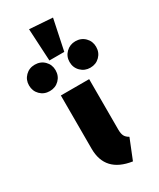

<svg xmlns="http://www.w3.org/2000/svg" viewBox="-348 -1045 947 1140"><g transform="rotate(-30 126.0 -475.0)"><path d="M224 -188Q224 -160 232 -144.5Q240 -129 260 -118L205 19Q30 -7 30 -169V-534H224ZM63 -969 221 -958 177 -748H75ZM78 -680Q78 -641 52 -615Q26 -589 -13 -589Q-52 -589 -78 -615Q-104 -641 -104 -680Q-104 -718 -78 -744Q-52 -770 -13 -770Q26 -770 52 -744Q78 -718 78 -680ZM356 -680Q356 -641 330 -615Q304 -589 265 -589Q227 -589 200.5 -615Q174 -641 174 -680Q174 -718 200.5 -744Q227 -770 265 -770Q304 -770 330 -744Q356 -718 356 -680Z"/></g></svg>

Font: Fira Sans Condensed Black
Style: Regular
Weight: 900
Width: 3
Designer: Carrois Corporate & Edenspiekermann AG
Foundry: Carrois Corporate GbR & Edenspiekermann AG
Version: Version 4.203